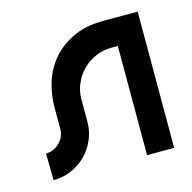

<svg xmlns="http://www.w3.org/2000/svg" viewBox="-65 -421 485 486"><g transform="rotate(-15 178.0 -178.5)"><path d="M18 -70Q38 -70 53.5 -85Q69 -100 69 -121V-179Q69 -208 78 -239.5Q87 -271 108 -297Q129 -323 163 -340Q197 -357 246 -357H335V0H264V-286H246Q225 -286 205.5 -277.5Q186 -269 171.5 -254.5Q157 -240 148.5 -220.5Q140 -201 140 -180V-121Q140 -96 130.5 -74Q121 -52 104.5 -35.5Q88 -19 66 -9.5Q44 0 19 0Z"/></g></svg>

Font: Googee
Style: Regular
Weight: 400
Designer: Peter Wiegel
Foundry: CATFonts Peter Wiegel
Version: 1.000